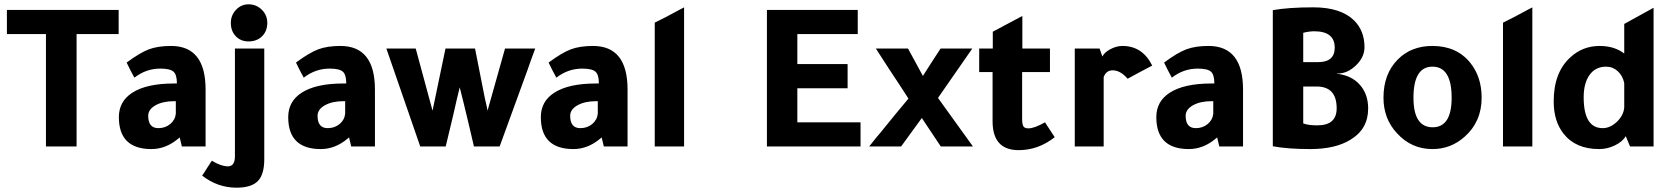

<svg xmlns="http://www.w3.org/2000/svg" viewBox="-20 -679 7749 890"><path d="M193 -521H12V-633H530V-521H335V0H193Z M933 0H823L813 -42Q811 -41 807 -37Q749 12 682 12Q531 12 531 -136Q531 -209 593 -249Q659 -292 787 -292H800V-293Q800 -333 784 -347Q768 -361 723 -361Q657 -361 603 -319Q583 -355 567 -389Q629 -435 670.5 -450.5Q712 -466 773 -466Q933 -466 933 -264ZM795 -210H788Q735 -210 701 -191Q667 -172 667 -142Q667 -85 714 -85Q746 -85 769 -104Q792 -123 795 -152Z M1205 -454V59Q1205 130 1175 160.5Q1145 191 1076 191Q989 191 917 135Q925 124 941 98Q955 77 962 66Q1005 92 1036 92H1038Q1069 91 1069 45V-454ZM1132 -487Q1096 -487 1073 -511Q1050 -535 1050 -573Q1050 -608 1074 -633.5Q1098 -659 1132 -659Q1168 -659 1193.5 -634Q1219 -609 1219 -573Q1219 -535 1195 -511Q1171 -487 1132 -487Z M1718 0H1608L1598 -42Q1596 -41 1592 -37Q1534 12 1467 12Q1316 12 1316 -136Q1316 -209 1378 -249Q1444 -292 1572 -292H1585V-293Q1585 -333 1569 -347Q1553 -361 1508 -361Q1442 -361 1388 -319Q1368 -355 1352 -389Q1414 -435 1455.5 -450.5Q1497 -466 1558 -466Q1718 -466 1718 -264ZM1580 -210H1573Q1520 -210 1486 -191Q1452 -172 1452 -142Q1452 -85 1499 -85Q1531 -85 1554 -104Q1577 -123 1580 -152Z M2046 0H1928L1771 -454H1907L1985 -166L2045 -454H2182Q2196 -381 2227 -226L2237 -182L2240 -166L2321 -454H2461L2439 -394L2425 -354Q2340 -119 2296 0H2177Q2168 -36 2151 -111Q2127 -212 2111 -274Q2099 -227 2081 -146Q2057 -46 2046 0Z M2889 0H2779L2769 -42Q2767 -41 2763 -37Q2705 12 2638 12Q2487 12 2487 -136Q2487 -209 2549 -249Q2615 -292 2743 -292H2756V-293Q2756 -333 2740 -347Q2724 -361 2679 -361Q2613 -361 2559 -319Q2539 -355 2523 -389Q2585 -435 2626.5 -450.5Q2668 -466 2729 -466Q2889 -466 2889 -264ZM2751 -210H2744Q2691 -210 2657 -191Q2623 -172 2623 -142Q2623 -85 2670 -85Q2702 -85 2725 -104Q2748 -123 2751 -152Z M3151 -645V0H3015V-574Q3055 -593 3134 -636L3144 -641Z M3535 -633H3956V-521H3676V-382H3909V-270H3676V-112H3969V0H3535Z M4487 -454Q4442 -389 4339 -241L4328 -225L4490 0H4341L4253 -132L4157 0H4009L4044 -44L4057 -59Q4142 -164 4191 -222Q4160 -271 4100 -361Q4064 -418 4040 -454H4189L4258 -327Q4276 -355 4308 -405Q4330 -439 4340 -454Z M4824 -112 4869 -43Q4793 17 4702 17Q4581 17 4581 -117V-345H4519V-454H4582V-532Q4641 -564 4719 -605V-454H4847V-345H4718V-130Q4718 -102 4724 -93Q4730 -84 4747 -84Q4775 -84 4824 -112Z M5077 -454 5090 -417Q5099 -436 5127 -451Q5155 -466 5183 -466Q5276 -466 5321 -375Q5304 -366 5264 -345Q5226 -324 5207 -314Q5174 -353 5137 -353Q5108 -353 5096 -322V0H4962V-454Z M5742 0H5632L5622 -42Q5620 -41 5616 -37Q5558 12 5491 12Q5340 12 5340 -136Q5340 -209 5402 -249Q5468 -292 5596 -292H5609V-293Q5609 -333 5593 -347Q5577 -361 5532 -361Q5466 -361 5412 -319Q5392 -355 5376 -389Q5438 -435 5479.5 -450.5Q5521 -466 5582 -466Q5742 -466 5742 -264ZM5604 -210H5597Q5544 -210 5510 -191Q5476 -172 5476 -142Q5476 -85 5523 -85Q5555 -85 5578 -104Q5601 -123 5604 -152Z M5880 -1V-632Q5954 -645 6068 -645Q6194 -645 6256 -585Q6305 -537 6305 -460Q6305 -414 6265.5 -376Q6226 -338 6180 -338Q6179 -338 6178 -338H6177V-337Q6244 -330 6283 -286.5Q6322 -243 6322 -176Q6322 -81 6241 -32Q6171 12 6053 12Q5950 12 5880 -1ZM6021 -527V-391H6090Q6167 -391 6167 -458Q6167 -534 6072 -534Q6049 -534 6021 -527ZM6021 -278V-107Q6044 -98 6084 -98H6087Q6176 -98 6176 -177Q6176 -278 6083 -278Z M6620 -466Q6733 -466 6796 -387Q6848 -322 6848 -226Q6848 -115 6769 -45Q6705 12 6620 12Q6522 12 6455 -62Q6393 -129 6393 -226Q6393 -337 6460 -404Q6522 -466 6620 -466ZM6532 -226Q6532 -89 6621 -89Q6709 -89 6709 -226Q6709 -370 6620 -370Q6532 -370 6532 -226Z M7083 -645V0H6947V-574Q6987 -593 7066 -636L7076 -641Z M7509 -431V-568L7645 -643V0H7536L7516 -48Q7501 -22 7465.5 -5Q7430 12 7393 12Q7284 12 7228 -59Q7182 -117 7182 -209Q7182 -343 7259 -413Q7316 -466 7395 -466Q7463 -466 7509 -431ZM7509 -294Q7502 -328 7479 -349Q7456 -370 7425 -370Q7376 -370 7348.5 -332Q7321 -294 7321 -228Q7321 -85 7409 -85Q7444 -85 7475 -114.5Q7506 -144 7509 -181Z"/></svg>

Font: Tajawal ExtraBold
Style: Regular
Weight: 800
Designer: Boutros Fonts
Foundry: Created by Boutros International 2017
Version: Version 1.700